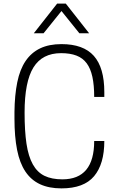

<svg xmlns="http://www.w3.org/2000/svg" viewBox="-20 -1033 650 1062"><path d="M320 9Q251 9 201.5 -14Q152 -37 120.5 -84Q89 -131 74.5 -204Q60 -277 60 -377V-413Q61 -507 75.5 -578Q90 -649 121.5 -695.5Q153 -742 202 -765.5Q251 -789 320 -789Q441 -789 499 -724Q557 -659 557 -523V-497H501Q501 -562 491 -608Q481 -654 459.5 -683Q438 -712 403 -725.5Q368 -739 318 -739Q214 -739 165 -660Q116 -581 116 -410Q116 -308 126.5 -238Q137 -168 161.5 -124Q186 -80 226 -60.5Q266 -41 325 -41Q501 -41 501 -253H557Q557 -126 500.5 -58.5Q444 9 320 9ZM473 -849H419L320 -972L221 -849H167L296 -1013H344Z"/></svg>

Font: Tanohe Sans Light
Style: Regular
Weight: 300
Designer: Village Type and Design LLC & Cristiano Sobral
Foundry: Cooper Hewitt Smithsonian Design Museum
Version: Version 1.00;September 29, 2021;FontCreator 13.0.0.2655 64-b